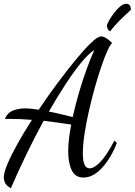

<svg xmlns="http://www.w3.org/2000/svg" viewBox="-31 -915 717 1022"><path d="M27 87Q2 73 -4.5 57.5Q-11 42 -11 32Q-11 4 9 -43Q29 -90 63 -151Q97 -212 139 -277Q104 -280 77.5 -281Q51 -282 23 -282H-5Q7 -313 35.5 -325.5Q64 -338 103 -338Q120 -338 138 -336Q156 -334 175 -331Q226 -407 278 -476.5Q330 -546 375.5 -601Q421 -656 453 -686Q488 -721 508 -721Q520 -721 535 -711.5Q550 -702 566 -686Q556 -678 540.5 -644Q525 -610 507.5 -558.5Q490 -507 473 -446Q456 -385 441.5 -321Q427 -257 418.5 -199.5Q410 -142 410 -99Q410 -60 418.5 -39.5Q427 -19 446 -19Q471 -19 504.5 -54.5Q538 -90 578 -167L591 -154Q560 -74 512.5 -22Q465 30 413 30Q370 30 351 -8.5Q332 -47 332 -111Q332 -140 336 -175Q340 -210 348 -252Q304 -259 268 -263.5Q232 -268 201 -272Q154 -185 109.5 -93.5Q65 -2 27 87ZM356 -292Q370 -355 389 -420.5Q408 -486 429.5 -545Q451 -604 471 -649Q440 -629 401 -581.5Q362 -534 318.5 -467.5Q275 -401 229 -321Q262 -315 294.5 -307Q327 -299 356 -292ZM555 -748Q546 -752 542 -762Q538 -772 538 -776Q538 -785 548.5 -804Q559 -823 575 -844.5Q591 -866 608.5 -880.5Q626 -895 642 -895Q651 -895 658 -888.5Q665 -882 666 -863Q631 -831 604 -804Q577 -777 555 -748Z"/></svg>

Font: Dancing Script Medium
Style: Regular
Weight: 500
Designer: Pablo Impallari
Foundry: Pablo Impallari
Version: Version 2.000